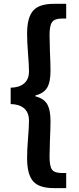

<svg xmlns="http://www.w3.org/2000/svg" viewBox="-20 -804 409 993"><path d="M258.8 168.9Q184.6 168.9 153.3 135.7Q120.1 100.6 120.1 13.7Q120.1 -27.3 125 -88.9Q129.9 -146.5 129.9 -181.6Q129.9 -216.8 110.4 -238.3Q85.9 -264.6 35.2 -265.6V-350.6Q85.9 -351.6 110.4 -377.9Q129.9 -398.4 129.9 -433.6Q129.9 -468.8 125 -526.4Q120.1 -588.9 120.1 -628.9Q120.1 -715.8 153.3 -751Q184.6 -784.2 258.8 -784.2H322.3V-708H299.8Q262.7 -708 249.5 -689.9Q236.3 -671.9 236.3 -623Q236.3 -592.8 238.3 -536.1Q241.2 -473.6 241.2 -437.5Q241.2 -377.9 222.7 -348.6Q204.1 -320.3 163.1 -310.5V-305.7Q204.1 -295.9 222.7 -267.6Q241.2 -237.3 241.2 -178.7Q241.2 -142.6 238.3 -80.1Q236.3 -23.4 236.3 6.8Q236.3 55.7 249 73.2Q261.7 90.8 299.8 90.8H322.3V168.9Z"/></svg>

Font: Bpmf GenYo Gothic B
Style: B
Weight: 700
Foundry: But Ko
Version: Version 1.320